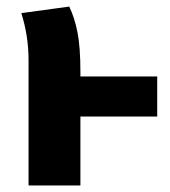

<svg xmlns="http://www.w3.org/2000/svg" viewBox="-20 -565 518 585"><path d="M459 -210H225V0H67V-382Q67 -455 45 -525L191 -545Q207 -512 216 -467Q225 -422 225 -345V-332H459Z"/></svg>

Font: Fira Sans BGR
Style: Bold
Weight: 700
Designer: bBox Type GmbH & Carrois Corporate GbR & Edenspiekermann AG
Foundry: bBox Type GmbH & Carrois Corporate GbR & Edenspiekermann AG
Version: Version 4.301